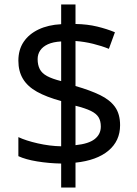

<svg xmlns="http://www.w3.org/2000/svg" viewBox="-20 -779 612 857"><path d="M253 -49Q198 -50 146 -58.5Q94 -67 62 -82V-167Q96 -151 149 -139Q202 -127 253 -126V-328Q187 -346 145 -369.5Q103 -393 82.5 -427Q62 -461 62 -508Q62 -557 85.5 -592Q109 -627 152 -647.5Q195 -668 253 -671V-759H317V-672Q370 -671 413.5 -660.5Q457 -650 493 -635L466 -561Q434 -574 395.5 -583.5Q357 -593 317 -596V-395Q383 -376 427 -354.5Q471 -333 493.5 -301.5Q516 -270 516 -220Q516 -150 464 -106.5Q412 -63 317 -53V58H253ZM317 -131Q376 -137 403 -158.5Q430 -180 430 -214Q430 -239 420 -255.5Q410 -272 385.5 -284Q361 -296 317 -307ZM253 -594Q217 -592 194 -581.5Q171 -571 159.5 -554Q148 -537 148 -515Q148 -489 157.5 -470.5Q167 -452 190 -439.5Q213 -427 253 -417Z"/></svg>

Font: hindi115
Style: Book
Weight: 400
Designer: Jelle Bosma - Monotype Design Team
Foundry: Monotype Imaging Inc.
Version: Version 2.003